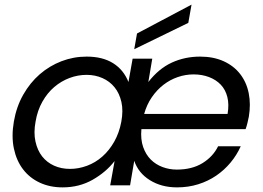

<svg xmlns="http://www.w3.org/2000/svg" viewBox="-20 -802 1140 831"><path d="M818 -480Q783 -480 749.5 -468.5Q716 -457 687.5 -435Q659 -413 637 -381Q615 -349 604 -309H965Q972 -350 964 -382Q956 -414 935.5 -435.5Q915 -457 884.5 -468.5Q854 -480 818 -480ZM1022 -169Q1005 -131 978 -98.5Q951 -66 916 -42Q881 -18 838 -4.5Q795 9 746 9Q679 9 629 -22Q579 -53 561 -106L543 0H457L476 -105Q439 -57 381 -24Q323 9 251 9Q196 9 152 -11.5Q108 -32 79.5 -69.5Q51 -107 40 -159.5Q29 -212 40 -276Q51 -340 80.5 -392Q110 -444 152 -480.5Q194 -517 246 -537Q298 -557 355 -557Q424 -557 469.5 -528.5Q515 -500 536 -447L554 -548H639L622 -447Q667 -505 723.5 -531Q780 -557 846 -557Q904 -557 948 -537Q992 -517 1019.5 -481.5Q1047 -446 1056.5 -398.5Q1066 -351 1057 -297Q1054 -283 1051 -270Q1048 -257 1043 -243H592Q588 -199 599.5 -166Q611 -133 632.5 -111.5Q654 -90 683.5 -79Q713 -68 745 -68Q811 -68 856.5 -96Q902 -124 924 -169ZM134 -276Q125 -228 133.5 -189.5Q142 -151 162.5 -125Q183 -99 214 -85Q245 -71 283 -71Q320 -71 356.5 -84.5Q393 -98 423 -124.5Q453 -151 474.5 -189Q496 -227 505 -275Q514 -323 505.5 -360.5Q497 -398 476 -424Q455 -450 423.5 -464Q392 -478 355 -478Q317 -478 281 -464.5Q245 -451 215 -425.5Q185 -400 163.5 -362Q142 -324 134 -276ZM809 -782 795 -703 561 -589 573 -657Z"/></svg>

Font: SVN-Poppins
Style: Italic
Weight: 400
Italic angle: -10°
Designer: Ninad Kale (Devanagari), Jonny Pinhorn (Latin)
Foundry: Indian Type Foundry
Version: Version 3.002 2017; ttfautohint (v1.8.3)